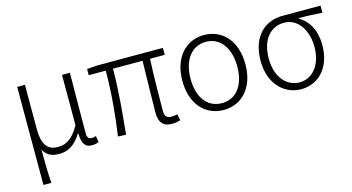

<svg xmlns="http://www.w3.org/2000/svg" viewBox="-80 -867 2541 1386"><g transform="rotate(-15 1190.0 -174.0)"><path d="M100 199H159C153 111 153 66 152 -51C181 1 221 12 273 12C336 12 393 -22 437 -97H439C441 -20 461 13 515 13C537 13 553 8 565 2L557 -44C543 -40 535 -38 525 -38C505 -38 491 -50 491 -78C491 -225 493 -379 494 -534H435V-158C376 -54 325 -39 271 -39C191 -39 158 -97 158 -200V-534H100Z M1113 13C1139 13 1158 8 1175 3L1166 -43C1144 -40 1131 -38 1122 -38C1087 -38 1071 -54 1071 -92C1071 -155 1072 -348 1079 -482H1189V-534H696L621 -528V-482H748C748 -326 733 -154 710 0L770 3C785 -150 802 -322 802 -482H1023C1021 -352 1016 -164 1016 -98C1016 -22 1045 13 1113 13Z M1499 13C1631 13 1734 -88 1734 -266C1734 -446 1631 -547 1499 -547C1366 -547 1263 -446 1263 -266C1263 -88 1366 13 1499 13ZM1499 -38C1390 -38 1324 -127 1324 -266C1324 -403 1390 -496 1499 -496C1607 -496 1673 -403 1673 -266C1673 -127 1607 -38 1499 -38Z M2078 13C2204 13 2306 -84 2306 -256C2306 -365 2262 -444 2191 -484V-488C2252 -488 2306 -485 2367 -481V-534H2082C1958 -534 1846 -450 1846 -260C1846 -85 1954 13 2078 13ZM2079 -38C1981 -38 1907 -124 1907 -260C1907 -408 1983 -483 2080 -483C2187 -483 2248 -377 2248 -259C2248 -124 2176 -38 2079 -38Z"/></g></svg>

Font: Noto Sans HK Light
Style: Regular
Weight: 300
Designer: Ryoko NISHIZUKA 西塚涼子 (kana, bopomofo & ideographs); Paul D. Hunt (Latin, Greek & Cyrillic); Sandoll Communications 산돌커뮤니
Foundry: Adobe
Version: Version 2.004;hotconv 1.0.118;makeotfexe 2.5.65603